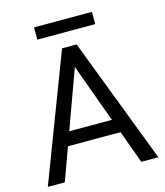

<svg xmlns="http://www.w3.org/2000/svg" viewBox="-125 -955 902 1049"><g transform="rotate(-15 326.0 -430.5)"><path d="M345.7 -647.9 110.4 0H14.2L285.2 -710.9H347.2ZM543 0 307.1 -647.9 305.7 -710.9H367.7L639.6 0ZM530.8 -263.2V-186H131.3V-263.2ZM494.6 -861.3V-792H167V-861.3Z"/></g></svg>

Font: Vazirmatn
Style: Regular
Weight: 400
Designer: Saber Rastikerdar
Foundry: Saber Rastikerdar
Version: Version 33.003;September 2, 2022;FontCreator 14.0.0.2862 64-